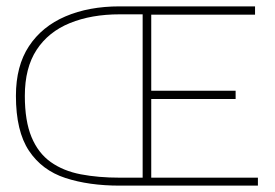

<svg xmlns="http://www.w3.org/2000/svg" viewBox="-20 -583 865 603"><path d="M356 0Q259 0 185.5 -24Q112 -48 71 -109.5Q30 -171 30 -282Q30 -376 71 -438Q112 -500 185.5 -531.5Q259 -563 356 -563Q365 -563 371 -563Q377 -563 394.5 -563Q412 -563 455 -563V0Q414 0 397 0Q380 0 373 0Q366 0 356 0ZM356 -25Q365 -25 368.5 -25Q372 -25 383.5 -25Q395 -25 428 -25V-538H356Q267 -538 199.5 -510.5Q132 -483 95 -426.5Q58 -370 58 -282Q58 -203 79 -152.5Q100 -102 139.5 -74Q179 -46 234 -35.5Q289 -25 356 -25ZM428 0V-563H781V-537H455V-298H720V-272H455V-25H790V0Z"/></svg>

Font: Darker Grotesque Light
Style: Regular
Weight: 300
Designer: Gabriel Lam
Foundry: TypeRant
Version: Version 1.000;gftools[0.9.28]